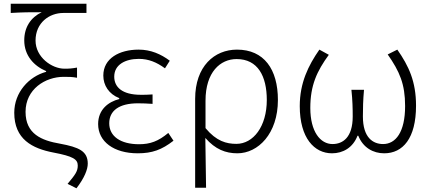

<svg xmlns="http://www.w3.org/2000/svg" viewBox="-20 -815 2330 1037"><path d="M393 202C436 146 454 100 454 69C454 1 406 -20 304 -39C205 -56 118 -91 118 -211C118 -333 224 -400 324 -400C351 -400 370 -400 396 -395V-450C368 -445 355 -444 328 -444C260 -444 172 -506 172 -596C172 -692 246 -745 322 -745H447V-795H38V-745C107 -749 138 -749 205 -749C147 -721 111 -669 111 -597C111 -515 163 -459 229 -431V-427C137 -402 57 -317 57 -206C57 -63 154 -13 269 9C374 29 400 45 400 79C400 110 387 128 345 178Z M724 13C802 13 854 -6 917 -55L889 -97C835 -52 791 -36 731 -36C631 -36 570 -79 570 -149C570 -217 623 -257 725 -257C750 -257 773 -256 804 -254V-305C777 -303 761 -303 741 -303C639 -303 597 -345 597 -401C597 -466 657 -497 730 -497C782 -497 826 -479 871 -446L897 -487C849 -523 794 -547 729 -547C625 -547 538 -500 538 -407C538 -354 568 -307 624 -285V-280C565 -265 510 -223 510 -145C510 -50 595 13 724 13Z M1034 199H1093C1092 97 1091 32 1089 -70C1143 -8 1199 13 1262 13C1374 13 1481 -93 1481 -275C1481 -441 1406 -547 1260 -547C1138 -547 1034 -457 1034 -281ZM1257 -38C1203 -38 1149 -52 1090 -123V-271C1090 -426 1170 -496 1258 -496C1373 -496 1421 -403 1421 -275C1421 -132 1348 -38 1257 -38Z M1773 13C1832 13 1886 -17 1911 -82H1915C1941 -17 1996 13 2055 13C2156 13 2227 -68 2227 -244C2227 -375 2188 -458 2126 -547L2074 -521C2138 -429 2168 -362 2168 -242C2168 -101 2117 -37 2049 -37C1995 -37 1940 -71 1940 -186C1940 -228 1941 -275 1946 -330H1878C1884 -275 1885 -228 1885 -186C1885 -72 1831 -37 1776 -37C1710 -37 1656 -104 1656 -232C1656 -355 1692 -431 1756 -519L1705 -547C1645 -461 1599 -367 1599 -242C1599 -69 1678 13 1773 13Z"/></svg>

Font: Noto Sans CJK Light
Style: Regular
Weight: 300
Designer: Ryoko NISHIZUKA (kana & ideographs); Paul D. Hunt (Latin, Greek & Cyrillic); Wenlong ZHANG (bopomofo); Sandoll Communica
Foundry: Adobe Systems Incorporated
Version: Version 1.000;PS 1;hotconv 1.0.78;makeotf.lib2.5.61930